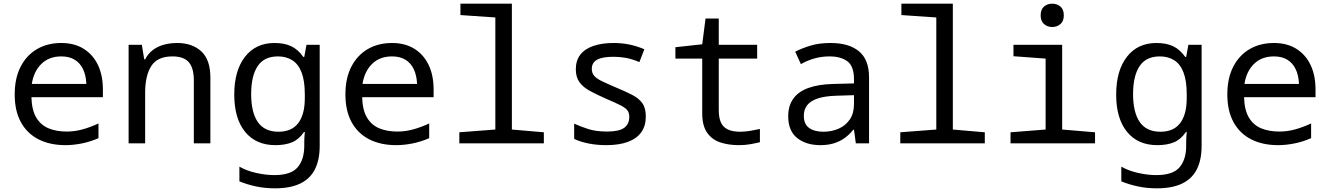

<svg xmlns="http://www.w3.org/2000/svg" viewBox="-20 -780 7240 1045"><path d="M337 10Q251 10 189 -22Q127 -54 93.5 -115.5Q60 -177 60 -266Q60 -354 92 -416.5Q124 -479 181 -512.5Q238 -546 314 -546Q384 -546 434.5 -515Q485 -484 512.5 -427.5Q540 -371 540 -292V-251H151Q153 -181 177.5 -140Q202 -99 244.5 -81.5Q287 -64 343 -64Q387 -64 430 -76Q473 -88 516 -108V-28Q470 -8 424 1Q378 10 337 10ZM450 -323Q448 -370 432 -403.5Q416 -437 386.5 -455Q357 -473 314 -473Q247 -473 205.5 -432.5Q164 -392 153 -323Z M680 0V-536H752L765 -457H770Q786 -488 811.5 -507.5Q837 -527 871 -536.5Q905 -546 945 -546Q1026 -546 1075.5 -500.5Q1125 -455 1125 -358V0H1035V-342Q1035 -410 1007.5 -441.5Q980 -473 919 -473Q837 -473 803.5 -421Q770 -369 770 -275V0Z M1476 245Q1421 245 1372.5 234.5Q1324 224 1283 207V127Q1323 150 1375.5 161.5Q1428 173 1473 173Q1564 173 1600 130.5Q1636 88 1636 14V-5Q1636 -17 1636.5 -28Q1637 -39 1639 -62H1635Q1607 -21 1569.5 -5.5Q1532 10 1479 10Q1373 10 1314 -62.5Q1255 -135 1255 -265Q1255 -396 1313.5 -471Q1372 -546 1474 -546Q1528 -546 1565 -528.5Q1602 -511 1631 -470H1636L1648 -536H1720V14Q1720 90 1694 141.5Q1668 193 1614 219Q1560 245 1476 245ZM1496 -63Q1529 -63 1555.5 -73.5Q1582 -84 1600.5 -106.5Q1619 -129 1629 -163.5Q1639 -198 1639 -246V-267Q1639 -340 1621.5 -385.5Q1604 -431 1571 -452Q1538 -473 1493 -473Q1417 -473 1382 -419.5Q1347 -366 1347 -268Q1347 -168 1383.5 -115.5Q1420 -63 1496 -63Z M2137 10Q2051 10 1989 -22Q1927 -54 1893.5 -115.5Q1860 -177 1860 -266Q1860 -354 1892 -416.5Q1924 -479 1981 -512.5Q2038 -546 2114 -546Q2184 -546 2234.5 -515Q2285 -484 2312.5 -427.5Q2340 -371 2340 -292V-251H1951Q1953 -181 1977.5 -140Q2002 -99 2044.5 -81.5Q2087 -64 2143 -64Q2187 -64 2230 -76Q2273 -88 2316 -108V-28Q2270 -8 2224 1Q2178 10 2137 10ZM2250 -323Q2248 -370 2232 -403.5Q2216 -437 2186.5 -455Q2157 -473 2114 -473Q2047 -473 2005.5 -432.5Q1964 -392 1953 -323Z M2480 0V-60L2676 -75V-685L2486 -698V-760H2766V-75L2940 -60V0Z M3279 10Q3229 10 3183.5 1Q3138 -8 3105 -24V-107Q3140 -91 3182.5 -77.5Q3225 -64 3284 -64Q3350 -64 3377.5 -84.5Q3405 -105 3405 -144Q3405 -165 3395.5 -178.5Q3386 -192 3359 -206Q3332 -220 3280 -242Q3228 -265 3191 -285Q3154 -305 3134 -332.5Q3114 -360 3114 -403Q3114 -451 3138.5 -482.5Q3163 -514 3209.5 -530Q3256 -546 3320 -546Q3364 -546 3404 -538Q3444 -530 3487 -512L3460 -442Q3420 -459 3386.5 -465Q3353 -471 3320 -471Q3258 -471 3229.5 -455Q3201 -439 3201 -405Q3201 -383 3213.5 -368Q3226 -353 3254.5 -339Q3283 -325 3330 -305Q3383 -283 3420 -264Q3457 -245 3476 -218.5Q3495 -192 3495 -146Q3495 -95 3470.5 -60.5Q3446 -26 3398 -8Q3350 10 3279 10Z M4002 10Q3945 10 3900 -5Q3855 -20 3828.5 -58Q3802 -96 3802 -163V-461H3656V-523L3802 -539L3820 -679H3892V-536H4101V-461H3892V-180Q3892 -140 3903.5 -114Q3915 -88 3941 -75.5Q3967 -63 4008 -63Q4034 -63 4064 -68Q4094 -73 4116 -78V-6Q4092 0 4063 5Q4034 10 4002 10Z M4446 10Q4367 10 4318.5 -29Q4270 -68 4270 -147Q4270 -205 4298 -243.5Q4326 -282 4380.5 -301.5Q4435 -321 4513 -323L4628 -326V-348Q4628 -420 4592 -446.5Q4556 -473 4495 -473Q4452 -473 4413 -462Q4374 -451 4339 -431L4308 -499Q4346 -518 4392.5 -532Q4439 -546 4500 -546Q4601 -546 4655.5 -500.5Q4710 -455 4710 -359V0H4638L4628 -74H4624Q4602 -46 4575.5 -27.5Q4549 -9 4517 0.5Q4485 10 4446 10ZM4461 -63Q4506 -63 4544 -79.5Q4582 -96 4605 -129.5Q4628 -163 4628 -214V-262L4532 -259Q4468 -257 4429 -243.5Q4390 -230 4372.5 -206.5Q4355 -183 4355 -150Q4355 -104 4384 -83.5Q4413 -63 4461 -63Z M4880 0V-60L5076 -75V-685L4886 -698V-760H5166V-75L5340 -60V0Z M5480 0V-60L5671 -75V-461L5496 -474V-536H5761V-75L5940 -60V0ZM5707 -633Q5681 -633 5662.5 -649Q5644 -665 5644 -696Q5644 -729 5662.5 -744.5Q5681 -760 5707 -760Q5733 -760 5751.5 -744.5Q5770 -729 5770 -696Q5770 -665 5751.5 -649Q5733 -633 5707 -633Z M6276 245Q6221 245 6172.5 234.5Q6124 224 6083 207V127Q6123 150 6175.5 161.5Q6228 173 6273 173Q6364 173 6400 130.5Q6436 88 6436 14V-5Q6436 -17 6436.5 -28Q6437 -39 6439 -62H6435Q6407 -21 6369.5 -5.5Q6332 10 6279 10Q6173 10 6114 -62.5Q6055 -135 6055 -265Q6055 -396 6113.5 -471Q6172 -546 6274 -546Q6328 -546 6365 -528.5Q6402 -511 6431 -470H6436L6448 -536H6520V14Q6520 90 6494 141.5Q6468 193 6414 219Q6360 245 6276 245ZM6296 -63Q6329 -63 6355.5 -73.5Q6382 -84 6400.5 -106.5Q6419 -129 6429 -163.5Q6439 -198 6439 -246V-267Q6439 -340 6421.5 -385.5Q6404 -431 6371 -452Q6338 -473 6293 -473Q6217 -473 6182 -419.5Q6147 -366 6147 -268Q6147 -168 6183.5 -115.5Q6220 -63 6296 -63Z M6937 10Q6851 10 6789 -22Q6727 -54 6693.5 -115.5Q6660 -177 6660 -266Q6660 -354 6692 -416.5Q6724 -479 6781 -512.5Q6838 -546 6914 -546Q6984 -546 7034.5 -515Q7085 -484 7112.5 -427.5Q7140 -371 7140 -292V-251H6751Q6753 -181 6777.5 -140Q6802 -99 6844.5 -81.5Q6887 -64 6943 -64Q6987 -64 7030 -76Q7073 -88 7116 -108V-28Q7070 -8 7024 1Q6978 10 6937 10ZM7050 -323Q7048 -370 7032 -403.5Q7016 -437 6986.5 -455Q6957 -473 6914 -473Q6847 -473 6805.5 -432.5Q6764 -392 6753 -323Z"/></svg>

Font: Noto Sans Mono
Style: Regular
Weight: 400
Designer: Monotype Design Team
Foundry: Monotype Imaging Inc.
Version: Version 2.014